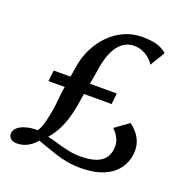

<svg xmlns="http://www.w3.org/2000/svg" viewBox="-135 -882 994 1019"><g transform="rotate(20 362.0 -373.0)"><path d="M426.5 10.5Q386 10.5 350.5 4Q315 -2.5 284 -12.5Q253 -22.5 225.2 -32.8Q197.5 -43 172.5 -51Q158.5 -34.5 142 -22.2Q125.5 -10 106 -3.2Q86.5 3.5 61.5 3.5Q44.5 3.5 31 -6.2Q17.5 -16 17.5 -34.5Q17.5 -46.5 24.8 -58Q32 -69.5 47.2 -79Q62.5 -88.5 86.8 -94.5Q111 -100.5 145 -100.5Q153.5 -110 160.5 -129Q167.5 -148 173.2 -173Q179 -198 184 -225.5Q187.5 -245 189.8 -268Q192 -291 194.5 -315.8Q197 -340.5 201.5 -365H109.5L117 -427H211.5Q213.5 -438.5 215.2 -449.2Q217 -460 218.8 -470.5Q220.5 -481 222 -491Q231 -545 255 -592.8Q279 -640.5 315.5 -677.2Q352 -714 398.5 -734.8Q445 -755.5 498.5 -755.5Q549 -755.5 581.5 -746.2Q614 -737 638.5 -714.5L588 -631.5Q583 -642 567.8 -657.2Q552.5 -672.5 528.5 -684.5Q504.5 -696.5 472 -696.5Q452 -696.5 431.8 -688Q411.5 -679.5 392.8 -659.2Q374 -639 359.2 -603.5Q344.5 -568 336 -514Q333 -496 329.5 -473.5Q326 -451 321.5 -427H473L466.5 -365H310Q307.5 -348.5 304.8 -331.8Q302 -315 299.5 -299Q290 -246 276.8 -207Q263.5 -168 246.8 -139Q230 -110 209.5 -87Q236.5 -81 268.2 -71.5Q300 -62 334.5 -54.5Q369 -47 405 -47Q459 -47 493.5 -60Q528 -73 544.5 -98.2Q561 -123.5 561 -160Q561 -187.5 547 -211.8Q533 -236 517.5 -248.5L595.5 -305Q614.5 -291.5 631 -272.5Q647.5 -253.5 657.8 -229Q668 -204.5 668 -173Q667.5 -137.5 653.8 -104.5Q640 -71.5 610.8 -45.5Q581.5 -19.5 536 -4.5Q490.5 10.5 426.5 10.5Z"/></g></svg>

Font: Merriweather 36pt Medium
Style: Italic
Weight: 500
Italic angle: -7.8°
Version: Version 2.101